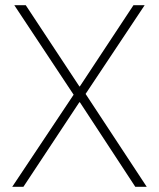

<svg xmlns="http://www.w3.org/2000/svg" viewBox="-20 -718 611 738"><path d="M27 0H70L285 -325H287L500 0H544L309 -357L536 -698H493L287 -386H285L79 -698H35L263 -354Z"/></svg>

Font: IBM Plex Arabic ExtraLight
Style: Regular
Weight: 200
Designer: Mike Abbink, Paul van der Laan, Pieter van Rosmalen, Wael Morcos, Khajak Apelian
Foundry: Bold Monday
Version: Version 1.0